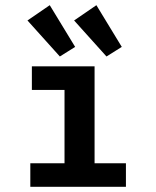

<svg xmlns="http://www.w3.org/2000/svg" viewBox="-20 -721 603 741"><path d="M211 -503 270 -540 172 -701 86 -642ZM391 -503 450 -540 352 -701 266 -642ZM97 0H466V-91H345V-465H103V-374H229V-91H97Z"/></svg>

Font: Inconsolata SemiExpanded
Style: Bold
Weight: 700
Width: 6
Monospace: yes
Designer: Raph Levien, Cyreal, Brenton Simpson
Foundry: Raph Levien, Cyreal, Google
Version: Version 3.100